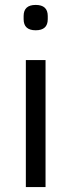

<svg xmlns="http://www.w3.org/2000/svg" viewBox="-20 -760 290 780"><path d="M76 -682V-695Q76 -740 125 -740Q174 -740 174 -695V-682Q174 -637 125 -637Q76 -637 76 -682ZM85 0V-516H165V0Z"/></svg>

Font: Anuphan
Style: Regular
Weight: 400
Designer: Mike Abbink, Paul van der Laan, Pieter van Rosmalen, Mint Tantisuwanna
Foundry: Bold Monday; Cadson Demak
Version: Version 3.002;hotconv 1.0.109;makeotfexe 2.5.65596